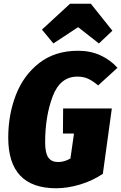

<svg xmlns="http://www.w3.org/2000/svg" viewBox="-20 -986 647 1025"><path d="M607 -624 504 -530Q474 -555 449.5 -566Q425 -577 393 -577Q301 -577 261 -471Q221 -365 221 -226Q221 -169 238 -145Q255 -121 290 -121Q324 -121 356 -140L375 -273H316L317 -407H577L529 -58Q474 -21 407.5 -1Q341 19 280 19Q24 19 24 -251Q24 -374 65 -479.5Q106 -585 190 -650Q274 -715 397 -715Q464 -715 517.5 -690Q571 -665 607 -624ZM265 -754 204 -828 354 -966H465L580 -822L508 -754L397 -841Z"/></svg>

Font: Fira Sans Condensed Black
Style: Italic
Weight: 900
Width: 3
Italic angle: -8°
Designer: Carrois Corporate & Edenspiekermann AG
Foundry: Carrois Corporate GbR & Edenspiekermann AG
Version: Version 4.203